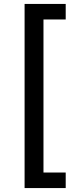

<svg xmlns="http://www.w3.org/2000/svg" viewBox="-20 -762 373 976"><path d="M105 -742H314V-663H201V115H314V194H105Z"/></svg>

Font: Montserrat Alternates Medium
Style: Regular
Weight: 500
Designer: Julieta Ulanovsky
Foundry: Julieta Ulanovsky
Version: Version 7.200